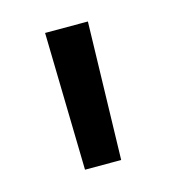

<svg xmlns="http://www.w3.org/2000/svg" viewBox="-56 -747 322 364"><g transform="rotate(-15 105.0 -565.0)"><path d="M63 -700H147L140 -430H69Z"/></g></svg>

Font: Idrija
Style: Regular
Weight: 500
Designer: Julieta Ulanovsky
Foundry: Julieta Ulanovsky
Version: Version 7.200